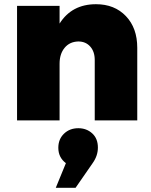

<svg xmlns="http://www.w3.org/2000/svg" viewBox="-20 -572 718 912"><path d="M436 -552Q524 -552 578 -495.5Q632 -439 632 -345V0H430V-287Q430 -327 408.5 -351Q387 -375 352 -375Q311 -374 287 -345Q263 -316 263 -269V0H61V-544H263V-460Q321 -552 436 -552ZM352 37Q391 37 418 61.5Q445 86 445 129Q445 168 420 203L339 320H245L293 203Q257 176 257 130Q257 89 284 63Q311 37 352 37Z"/></svg>

Font: Montserrat Extra Bold
Style: Regular
Weight: 800
Designer: Julieta Ulanovsky
Foundry: Julieta Ulanovsky
Version: Version 3.001;PS 003.001;hotconv 1.0.70;makeotf.lib2.5.58329